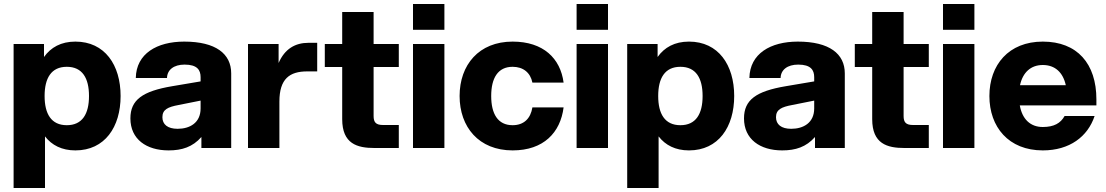

<svg xmlns="http://www.w3.org/2000/svg" viewBox="-20 -740 5529 960"><path d="M48 -520V200H205V-58C239 -14 289 12 357 12C504 12 583 -105 583 -260C583 -415 504 -532 357 -532C285 -532 234 -503 200 -455V-520ZM203 -260C203 -349 236 -406 314 -406C392 -406 425 -349 425 -260C425 -171 392 -114 314 -114C236 -114 203 -171 203 -260Z M987 0H1136V-373C1136 -471 1059 -532 901 -532C765 -532 661 -472 659 -350H815C816 -391 849 -417 903 -417C966 -417 983 -390 983 -354V-333L841 -309C693 -284 632 -241 632 -148C632 -44 712 12 823 12C890 12 943 -5 987 -55ZM792 -154C792 -192 819 -205 873 -215L983 -237V-198C983 -125 928 -96 868 -96C818 -96 792 -118 792 -154Z M1220 0H1377V-232C1377 -346 1428 -383 1516 -383H1566V-526H1523C1456 -526 1404 -496 1373 -425V-520H1220Z M1691 -680V-520H1604V-405H1691V-144C1691 -21 1766 0 1852 0H1974V-115H1895C1859 -115 1848 -129 1848 -160V-405H1974V-520H1848V-680Z M2045 0H2202V-520H2045ZM2045 -591H2202V-720H2045Z M2543 12C2698 12 2782 -77 2798 -203H2642C2633 -147 2599 -114 2543 -114C2469 -114 2436 -171 2436 -260C2436 -349 2469 -406 2543 -406C2596 -406 2632 -377 2642 -327H2798C2782 -448 2697 -532 2543 -532C2374 -532 2278 -415 2278 -260C2278 -105 2374 12 2543 12Z M2863 0H3020V-520H2863ZM2863 -591H3020V-720H2863Z M3116 -520V200H3273V-58C3307 -14 3357 12 3425 12C3572 12 3651 -105 3651 -260C3651 -415 3572 -532 3425 -532C3353 -532 3302 -503 3268 -455V-520ZM3271 -260C3271 -349 3304 -406 3382 -406C3460 -406 3493 -349 3493 -260C3493 -171 3460 -114 3382 -114C3304 -114 3271 -171 3271 -260Z M4055 0H4204V-373C4204 -471 4127 -532 3969 -532C3833 -532 3729 -472 3727 -350H3883C3884 -391 3917 -417 3971 -417C4034 -417 4051 -390 4051 -354V-333L3909 -309C3761 -284 3700 -241 3700 -148C3700 -44 3780 12 3891 12C3958 12 4011 -5 4055 -55ZM3860 -154C3860 -192 3887 -205 3941 -215L4051 -237V-198C4051 -125 3996 -96 3936 -96C3886 -96 3860 -118 3860 -154Z M4341 -680V-520H4254V-405H4341V-144C4341 -21 4416 0 4502 0H4624V-115H4545C4509 -115 4498 -129 4498 -160V-405H4624V-520H4498V-680Z M4695 0H4852V-520H4695ZM4695 -591H4852V-720H4695Z M5194 12C5328 12 5419 -57 5453 -160H5303C5283 -124 5250 -105 5194 -105C5131 -105 5091 -145 5079 -213H5462V-243C5462 -422 5366 -532 5194 -532C5023 -532 4927 -415 4927 -260C4927 -105 5023 12 5194 12ZM5080 -314C5094 -378 5134 -415 5194 -415C5255 -415 5295 -378 5309 -314Z"/></svg>

Font: Aspekta 750
Style: Regular
Weight: 750
Designer: Ivo Dolenc
Version: Version 2.000